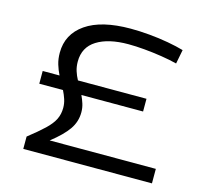

<svg xmlns="http://www.w3.org/2000/svg" viewBox="-102 -828 1023 947"><g transform="rotate(15 409.0 -355.0)"><path d="M94 0V-63Q145 -103 175.5 -132Q206 -161 219 -187.5Q232 -214 232 -246Q232 -269 225 -290Q218 -311 208 -331H87V-396H173Q161 -420 153 -446.5Q145 -473 145 -505Q145 -600 224.5 -655Q304 -710 453 -710Q498 -710 548.5 -705.5Q599 -701 646 -692.5Q693 -684 727 -674L713 -602Q678 -611 633.5 -618Q589 -625 544 -629Q499 -633 462 -633Q360 -633 301 -596Q242 -559 242 -486Q242 -460 249 -438Q256 -416 267 -396H617V-331H302Q311 -312 317.5 -291.5Q324 -271 324 -248Q324 -200 296.5 -160.5Q269 -121 209 -74H751V0Z"/></g></svg>

Font: Georama Extended
Style: Regular
Weight: 400
Width: 7
Designer: Jean-Baptiste Levee
Foundry: Production Type
Version: Version 1.000